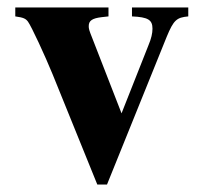

<svg xmlns="http://www.w3.org/2000/svg" viewBox="-20 -481 540 515"><path d="M485 -461H334V-437C377 -435 389 -428 389 -404C389 -392 386 -378 378 -359L306 -177L227 -380C219 -400 218 -404 218 -411C218 -426 228 -432 253 -435L271 -437V-461H21V-437C43 -434 49 -431 55 -423C64 -411 101 -331 121 -282L241 14H267L427 -382C446 -428 454 -434 485 -437Z"/></svg>

Font: STIXGeneral
Style: Bold
Weight: 700
Designer: MicroPress Inc., with final additions and corrections provided by Coen Hoffman, Elsevier (retired)
Version: Version 1.1.0